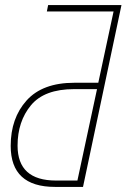

<svg xmlns="http://www.w3.org/2000/svg" viewBox="-20 -734 497 754"><path d="M196 0H306L457 -714H169L164 -689H426L366 -409H272Q147 -409 84.5 -339.5Q22 -270 22 -161Q22 0 196 0ZM200 -25Q49 -25 49 -162Q49 -257 101.5 -320.5Q154 -384 271 -384H361L284 -25Z"/></svg>

Font: Noto Sans UI SemiCondensed Thin
Style: Italic
Weight: 250
Width: 4
Italic angle: -12°
Designer: Monotype Design Team
Foundry: Monotype Imaging Inc.
Version: Version 1.901